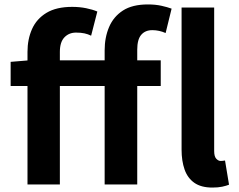

<svg xmlns="http://www.w3.org/2000/svg" viewBox="-20 -832 1076 866"><path d="M104 0V-598Q104 -655 124.5 -701Q145 -747 189.5 -774Q234 -801 306 -801Q339 -801 368.5 -795Q398 -789 419 -780L391 -671Q377 -678 361 -681.5Q345 -685 323 -685Q291 -685 270.5 -663.5Q250 -642 250 -598V0ZM452 0V-605Q452 -663 472 -710Q492 -757 534.5 -784.5Q577 -812 647 -812Q681 -812 708 -806Q735 -800 754 -793L727 -683Q698 -696 667 -696Q635 -696 617 -675Q599 -654 599 -608V0ZM28 -444V-553L112 -560H705V-444ZM938 14Q887 14 856.5 -7.5Q826 -29 812.5 -67.5Q799 -106 799 -157V-798H946V-151Q946 -126 955.5 -116Q965 -106 975 -106Q979 -106 983.5 -106.5Q988 -107 995 -108L1013 1Q1001 6 982.5 10Q964 14 938 14Z"/></svg>

Font: Noto Sans SC
Style: Bold
Weight: 700
Designer: Ryoko NISHIZUKA  (kana, bopomofo & ideographs); Paul D. Hunt (Latin, Greek & Cyrillic); Sandoll Communications , Soo-you
Foundry: Adobe
Version: Version 2.004-H2;hotconv 1.0.118;makeotfexe 2.5.65603